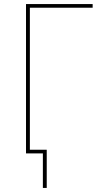

<svg xmlns="http://www.w3.org/2000/svg" viewBox="-20 -755 540 945"><path d="M191 170V0H108V-735H436V-717H127V-18H210V170Z"/></svg>

Font: Iosevka Thin
Style: Regular
Weight: 100
Monospace: yes
Designer: Belleve Invis
Foundry: Belleve Invis
Version: Version 32.5.0; ttfautohint (v1.8.4)